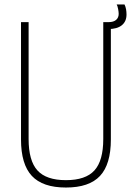

<svg xmlns="http://www.w3.org/2000/svg" viewBox="-20 -829 590 859"><path d="M275 10Q171 10 122.5 -42Q74 -94 74 -205V-730H108V-207Q108 -110 147.5 -66.5Q187 -23 275 -23Q363 -23 402.5 -66.5Q442 -110 442 -207V-730H476V-205Q476 -94 427.5 -42Q379 10 275 10ZM464 -699Q457 -699 450 -702L448 -730H466Q488 -730 499.5 -740Q511 -750 511 -767Q511 -775 508.5 -788.5Q506 -802 502 -809H537Q542 -799 544 -787.5Q546 -776 546 -764Q546 -733 525 -716Q504 -699 464 -699Z"/></svg>

Font: M PLUS Code Latin SemiExpanded ExtraLight
Style: Regular
Weight: 250
Width: 6
Designer: Coji Morishita
Foundry: UNDERFOREST DESIGN
Version: Version 1.002; ttfautohint (v1.8.3)